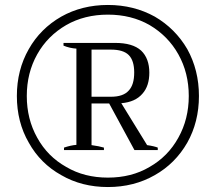

<svg xmlns="http://www.w3.org/2000/svg" viewBox="-20 -744 870 774"><path d="M604 -677C548 -708 485 -724 415 -724C345 -724 282 -708 227 -677C171 -645 127 -601 96 -546C64 -490 48 -427 48 -357C48 -287 64 -224 96 -169C127 -113 171 -69 227 -38C282 -6 345 10 415 10C485 10 548 -6 604 -38C659 -69 703 -113 735 -169C766 -224 782 -287 782 -357C782 -427 766 -490 735 -546C703 -601 659 -645 604 -677ZM583 -71C534 -42 478 -28 415 -28C352 -28 296 -42 247 -71C197 -99 158 -138 130 -189C102 -239 88 -295 88 -357C88 -419 102 -475 130 -525C158 -575 197 -614 247 -643C296 -671 352 -685 415 -685C478 -685 534 -671 583 -643C632 -614 671 -575 699 -525C727 -475 741 -419 741 -357C741 -295 727 -239 699 -189C671 -138 632 -99 583 -71ZM573 -159C573 -159 469 -328 469 -328C507 -331 535 -344 554 -366C573 -387 582 -416 582 -451C582 -489 571 -519 549 -540C526 -561 491 -571 444 -571C444 -571 236 -571 236 -571C236 -571 236 -560 236 -560C253 -553 271 -549 288 -548C288 -548 288 -160 288 -160C273 -159 256 -155 238 -149C238 -149 238 -139 238 -139C238 -139 399 -139 399 -139C399 -139 399 -149 399 -149C386 -153 370 -156 349 -159C349 -159 349 -327 349 -327C349 -327 420 -327 420 -327C420 -327 522 -139 522 -139C522 -139 616 -139 616 -139C616 -139 616 -149 616 -149C609 -152 594 -156 573 -159ZM349 -354C349 -354 349 -544 349 -544C349 -544 427 -544 427 -544C460 -544 484 -537 499 -522C514 -507 521 -483 521 -452C521 -419 514 -395 499 -379C484 -362 460 -354 427 -354C427 -354 349 -354 349 -354Z"/></svg>

Font: BUSH 25 TRIRONG 0515 A
Style: Regular
Weight: 400
Designer: Katatrad Team
Foundry: CadsonDemak